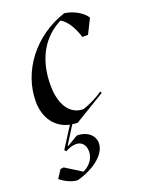

<svg xmlns="http://www.w3.org/2000/svg" viewBox="-156 -554 677 889"><g transform="rotate(-20 183.0 -110.0)"><path d="M160 14 312 -78 307 -86C279 -66 243 -48 207 -36C140 -36 101 -97 101 -192C101 -326 159 -414 247 -458C279 -440 303 -396 316 -352H344L380 -424C361 -455 317 -478 275 -484C115 -432 11 -292 11 -144C11 -64 53 -5 123 10L58 112L66 120C82 110 102 104 118 104C146 104 164 124 164 156C164 190 143 219 108 236L28 186L12 188L-14 228C14 252 50 264 70 264C158 240 220 188 220 136C220 96 185 68 136 68L82 100L80 98L134 12C142 13 151 14 160 14Z"/></g></svg>

Font: Mazius Display Extra italic
Style: Regular
Weight: 400
Italic angle: -17°
Designer: Alberto Casagrande & Collletttivo
Foundry: Collletttivo
Version: Version 2.000;Glyphs 3.2 (3217)